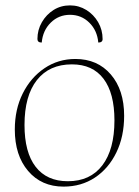

<svg xmlns="http://www.w3.org/2000/svg" viewBox="-20 -681 516 713"><path d="M216 12Q134 12 84.5 -46Q35 -104 35 -200Q35 -275 64.5 -334Q94 -393 145 -427.5Q196 -462 260 -462Q342 -462 391.5 -404.5Q441 -347 441 -251Q441 -174 412 -114.5Q383 -55 332.5 -21.5Q282 12 216 12ZM232 -8Q315 -8 360 -67Q405 -126 405 -234Q405 -335 364.5 -388.5Q324 -442 247 -442Q163 -442 117 -383.5Q71 -325 71 -217Q71 -115 112.5 -61.5Q154 -8 232 -8ZM240 -661Q273 -661 300.5 -644Q328 -627 344.5 -598.5Q361 -570 361 -536Q361 -523 345 -523Q341 -568 311.5 -597Q282 -626 240 -626Q198 -626 168.5 -597Q139 -568 135 -523Q119 -523 119 -536Q119 -570 135.5 -598.5Q152 -627 179 -644Q206 -661 240 -661Z"/></svg>

Font: Petrona Thin
Style: Regular
Weight: 100
Designer: Ringo R. Seeber
Foundry: Ringo R. Seeber
Version: Version 2.001; ttfautohint (v1.8.3)